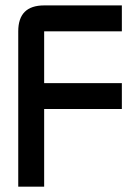

<svg xmlns="http://www.w3.org/2000/svg" viewBox="-20 -704 528 724"><path d="M146.5 -683.6H439.5V-585.9H146.5V-390.6H439.5V-293H146.5V0H48.8V-585.9Q48.8 -683.6 146.5 -683.6Z"/></svg>

Font: BabelStone Runic Staveless Rule
Style: Regular
Weight: 400
Designer: Andrew West
Foundry: BabelStone
Version: Version 3.002 March 14, 2022